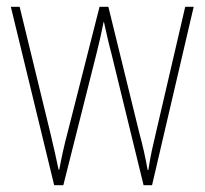

<svg xmlns="http://www.w3.org/2000/svg" viewBox="-20 -547 604 567"><path d="M309 -389 404 0H429L552 -527H527L440 -153C430 -110 426 -95 418 -45H416C410 -79 402 -116 391 -156L300 -527H274L181 -161C169 -117 160 -73 155 -46H153C146 -80 139 -111 128 -157L38 -527H12L140 0H167L265 -389C273 -421 280 -451 286 -482H287C294 -451 300 -422 309 -389Z"/></svg>

Font: Noto Sans Arabic UI Cn Th
Style: Regular
Weight: 100
Width: 3
Designer: Monotype Design Team, Nadine Chahine and Nizar Qandah
Foundry: Monotype Imaging Inc.
Version: Version 2.010